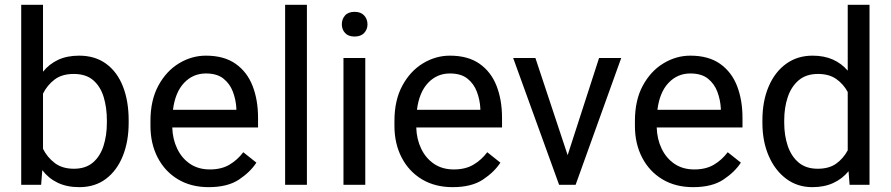

<svg xmlns="http://www.w3.org/2000/svg" viewBox="-20 -770 3714 800"><path d="M516.1 -268.6V-258.3Q516.1 -181.2 491.9 -120.6Q467.8 -60.1 421.9 -25.1Q376 9.8 310.5 9.8Q258.8 9.8 220.5 -8.5Q182.1 -26.9 156.2 -61L151.4 0H68.4V-750H159.2V-471.2Q185.1 -503.4 222.4 -520.8Q259.8 -538.1 309.6 -538.1Q376 -538.1 422.1 -504.4Q468.3 -470.7 492.2 -409.9Q516.1 -349.1 516.1 -268.6ZM425.3 -258.3V-268.6Q425.3 -321.3 412.1 -365.2Q398.9 -409.2 368.7 -435.5Q338.4 -461.9 287.1 -461.9Q237.8 -461.9 207 -438.2Q176.3 -414.6 159.2 -379.9V-149.9Q176.8 -114.7 208 -90.8Q239.3 -66.9 288.1 -66.9Q336.9 -66.9 367.2 -92.8Q397.5 -118.7 411.4 -162.4Q425.3 -206.1 425.3 -258.3Z M849.6 9.8Q775.9 9.8 721.4 -22.9Q667 -55.7 637 -113.5Q606.9 -171.4 606.9 -245.6V-266.1Q606.9 -352.5 639.9 -413.3Q672.9 -474.1 725.8 -506.1Q778.8 -538.1 837.9 -538.1Q913.6 -538.1 961.7 -504.2Q1009.8 -470.2 1032.5 -411.9Q1055.2 -353.5 1055.2 -279.3V-238.8H697.8Q699.2 -190.4 718.3 -150.6Q737.3 -110.8 771.7 -87.4Q806.2 -64 854.5 -64Q902.3 -64 935.5 -83.5Q968.8 -103 993.7 -135.7L1048.3 -92.3Q1022.9 -53.2 975.6 -21.7Q928.2 9.8 849.6 9.8ZM837.9 -463.9Q784.2 -463.9 747.1 -424.8Q710 -385.7 700.7 -312.5H964.8V-319.3Q962.9 -354.5 950.4 -387.7Q938 -420.9 911.1 -442.4Q884.3 -463.9 837.9 -463.9Z M1258.8 -750V0H1168V-750Z M1404.3 -668.5Q1404.3 -690.4 1417.7 -705.6Q1431.2 -720.7 1457.5 -720.7Q1483.4 -720.7 1497.3 -705.6Q1511.2 -690.4 1511.2 -668.5Q1511.2 -647.5 1497.3 -632.6Q1483.4 -617.7 1457.5 -617.7Q1431.2 -617.7 1417.7 -632.6Q1404.3 -647.5 1404.3 -668.5ZM1502 -528.3V0H1411.1V-528.3Z M1866.2 9.8Q1792.5 9.8 1738 -22.9Q1683.6 -55.7 1653.6 -113.5Q1623.5 -171.4 1623.5 -245.6V-266.1Q1623.5 -352.5 1656.5 -413.3Q1689.5 -474.1 1742.4 -506.1Q1795.4 -538.1 1854.5 -538.1Q1930.2 -538.1 1978.3 -504.2Q2026.4 -470.2 2049.1 -411.9Q2071.8 -353.5 2071.8 -279.3V-238.8H1714.4Q1715.8 -190.4 1734.9 -150.6Q1753.9 -110.8 1788.3 -87.4Q1822.8 -64 1871.1 -64Q1918.9 -64 1952.1 -83.5Q1985.4 -103 2010.3 -135.7L2064.9 -92.3Q2039.6 -53.2 1992.2 -21.7Q1944.8 9.8 1866.2 9.8ZM1854.5 -463.9Q1800.8 -463.9 1763.7 -424.8Q1726.6 -385.7 1717.3 -312.5H1981.4V-319.3Q1979.5 -354.5 1967 -387.7Q1954.6 -420.9 1927.7 -442.4Q1900.9 -463.9 1854.5 -463.9Z M2210.9 -528.3 2345.2 -123.5 2476.1 -528.3H2568.4L2378.4 0H2309.6L2118.2 -528.3Z M2868.2 9.8Q2794.4 9.8 2740 -22.9Q2685.5 -55.7 2655.5 -113.5Q2625.5 -171.4 2625.5 -245.6V-266.1Q2625.5 -352.5 2658.4 -413.3Q2691.4 -474.1 2744.4 -506.1Q2797.4 -538.1 2856.4 -538.1Q2932.1 -538.1 2980.2 -504.2Q3028.3 -470.2 3051 -411.9Q3073.7 -353.5 3073.7 -279.3V-238.8H2716.3Q2717.8 -190.4 2736.8 -150.6Q2755.9 -110.8 2790.3 -87.4Q2824.7 -64 2873 -64Q2920.9 -64 2954.1 -83.5Q2987.3 -103 3012.2 -135.7L3066.9 -92.3Q3041.5 -53.2 2994.1 -21.7Q2946.8 9.8 2868.2 9.8ZM2856.4 -463.9Q2802.7 -463.9 2765.6 -424.8Q2728.5 -385.7 2719.2 -312.5H2983.4V-319.3Q2981.4 -354.5 2969 -387.7Q2956.5 -420.9 2929.7 -442.4Q2902.8 -463.9 2856.4 -463.9Z M3156.7 -258.3V-268.6Q3156.7 -349.1 3182.9 -409.9Q3209 -470.7 3255.9 -504.4Q3302.7 -538.1 3365.7 -538.1Q3413.6 -538.1 3450 -522Q3486.3 -505.9 3512.2 -475.6V-750H3603V0H3520L3515.6 -56.6Q3489.7 -24.9 3452.1 -7.6Q3414.6 9.8 3364.7 9.8Q3302.7 9.8 3255.9 -25.1Q3209 -60.1 3182.9 -120.6Q3156.7 -181.2 3156.7 -258.3ZM3247.6 -268.6V-258.3Q3247.6 -206.1 3262.2 -162.4Q3276.9 -118.7 3307.6 -92.8Q3338.4 -66.9 3387.2 -66.9Q3434.6 -66.9 3464.4 -88.4Q3494.1 -109.9 3512.2 -143.6V-386.7Q3494.6 -419.4 3464.6 -440.7Q3434.6 -461.9 3388.2 -461.9Q3338.9 -461.9 3307.9 -435.5Q3276.9 -409.2 3262.2 -365.2Q3247.6 -321.3 3247.6 -268.6Z"/></svg>

Font: Vazirmatn FD
Style: Regular
Weight: 400
Designer: Saber Rastikerdar
Foundry: Saber Rastikerdar
Version: Version 33.001